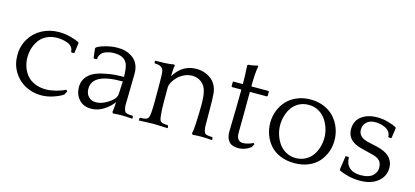

<svg xmlns="http://www.w3.org/2000/svg" viewBox="-55 -1012 3067 1420"><g transform="rotate(15 1478.0 -302.5)"><path d="M445.8 -353H424.8L420.9 -356Q420.9 -377.9 408 -393.6Q395 -409.2 374.5 -416.5Q354 -423.8 335 -427Q315.9 -430.2 296.9 -430.2Q252.9 -430.2 218 -413.8Q183.1 -397.5 162.1 -369.4Q141.1 -341.3 130.1 -306.9Q119.1 -272.5 119.1 -233.9Q119.1 -195.3 131.1 -160.9Q143.1 -126.5 166 -99.1Q189 -71.8 226.6 -55.9Q264.2 -40 312 -40Q345.2 -40 387 -50.5Q428.7 -61 459 -77.1L469.2 -66.9L454.1 -39.1Q428.7 -20.5 381.6 -4.6Q334.5 11.2 288.1 11.2Q222.7 11.2 166.7 -18.6Q110.8 -48.3 76.9 -104.2Q43 -160.2 43 -230Q43 -301.3 77.4 -357.7Q111.8 -414.1 170.2 -444.6Q228.5 -475.1 298.8 -475.1Q342.3 -475.1 385.7 -463.9Q429.2 -452.6 454.1 -439L457 -430.2Z M836.9 2.9 831.1 -6.8Q834.5 -21 838.9 -84Q809.6 -43.9 765.4 -16.4Q721.2 11.2 670.9 11.2Q611.3 11.2 577.6 -27.1Q543.9 -65.4 543.9 -121.1Q543.9 -190.9 606 -231Q637.2 -251 691.4 -262.7Q745.6 -274.4 777.6 -276.6Q809.6 -278.8 833 -278.8H846.7Q845.2 -344.2 835 -373Q813.5 -430.2 731.9 -430.2Q713.9 -430.2 697 -427Q680.2 -423.8 662.4 -416.5Q644.5 -409.2 633.1 -393.6Q621.6 -377.9 619.6 -356L615.7 -353H593.8L585 -426.8L587.9 -433.1Q600.1 -446.3 649.4 -460.7Q698.7 -475.1 747.1 -475.1Q822.3 -475.1 869.1 -435.8Q916 -396.5 916 -323.2Q916 -262.7 913.8 -188.7Q911.6 -114.7 911.6 -78.1Q915.5 -37.6 926.8 -28.8Q939 -18.1 981.9 -18.1L985.8 -14.2L986.8 0L985.8 3.9Q938 0 905.8 0Q868.2 0 836.9 2.9ZM831.1 -115.2Q840.8 -132.3 841.8 -144L846.7 -244.1H837.9Q614.7 -244.1 614.7 -127Q614.7 -89.4 636.5 -66.7Q658.2 -43.9 693.8 -43.9Q731.9 -43.9 772.7 -67.4Q813.5 -90.8 831.1 -115.2Z M1257.3 0 1255.4 3.9Q1179.2 0 1153.3 0H1139.6Q1112.8 0 1036.6 3.9L1035.6 0L1036.6 -14.2L1040.5 -18.1Q1083 -18.1 1095.2 -28.8Q1102.1 -35.2 1105 -45.7Q1107.9 -56.2 1110.4 -78.1Q1113.3 -111.3 1113.3 -163.1V-286.1Q1113.3 -359.4 1110.4 -386.2Q1107.4 -407.2 1097.7 -417Q1083.5 -434.1 1041.5 -434.1L1037.6 -438V-452.1L1041.5 -455.1H1059.6Q1122.6 -455.1 1147.5 -459L1182.6 -463.9L1188.5 -455.1Q1185.1 -443.8 1183.6 -429.9Q1182.1 -416 1181.9 -396.2Q1181.6 -376.5 1181.6 -374Q1242.2 -475.1 1350.6 -475.1Q1413.1 -475.1 1460.9 -439.7Q1508.8 -404.3 1517.6 -335.9Q1521.5 -300.8 1521.5 -223.1Q1521.5 -199.2 1522 -150.6Q1522.5 -102.1 1522.5 -78.1Q1526.4 -37.6 1536.6 -28.8Q1550.3 -18.1 1592.3 -18.1L1595.2 -14.2L1597.7 0L1595.2 3.9Q1549.3 0 1516.6 0Q1479 0 1447.3 2.9L1440.4 -6.8Q1446.8 -29.8 1449.2 -78.1Q1453.6 -161.1 1453.6 -228Q1453.6 -287.1 1445.3 -325.2Q1435.5 -370.1 1405 -394Q1374.5 -418 1332.5 -418Q1300.8 -418 1271.2 -403.8Q1241.7 -389.6 1222.2 -369.4Q1202.6 -349.1 1190.9 -327.1Q1179.2 -305.2 1179.2 -288.1V-174.8Q1179.2 -120.1 1183.6 -78.1Q1186 -55.2 1188.7 -45.2Q1191.4 -35.2 1198.2 -28.8Q1211.9 -18.1 1250.5 -18.1L1255.4 -13.2Z M1909.7 -418 1904.3 -413.1H1774.4Q1774.4 -336.9 1773.9 -262.5Q1773.4 -188 1772.9 -144.5Q1772.5 -101.1 1772.5 -99.1Q1772.5 -34.2 1822.3 -34.2Q1839.4 -34.2 1861.6 -40.5Q1883.8 -46.9 1898.4 -55.2L1907.2 -47.9L1894.5 -23.9Q1851.6 11.2 1796.4 11.2Q1748.5 11.2 1726.1 -15.6Q1703.6 -42.5 1703.6 -88.9Q1703.6 -96.2 1704.8 -141.6Q1706.1 -187 1707.5 -262.5Q1709 -337.9 1709.5 -413.1H1637.2L1633.3 -418V-451.2L1637.2 -455.1H1709.5Q1709.5 -521.5 1704.6 -598.1L1711.4 -604L1725.6 -605Q1762.7 -608.9 1776.4 -616.2L1785.6 -611.8Q1774.4 -552.2 1774.4 -455.1H1904.3L1909.7 -451.2Z M2225.1 -475.1Q2282.7 -475.1 2330.1 -454.6Q2377.4 -434.1 2408.2 -399.4Q2439 -364.7 2455.6 -320.3Q2472.2 -275.9 2472.2 -227.1Q2472.2 -180.2 2456.5 -138.2Q2440.9 -96.2 2411.4 -62.5Q2381.8 -28.8 2334.2 -8.8Q2286.6 11.2 2227.1 11.2Q2166 11.2 2117.4 -9.5Q2068.8 -30.3 2039.3 -64.9Q2009.8 -99.6 1994.4 -142.3Q1979 -185.1 1979 -231.9Q1979 -281.2 1996.1 -325.2Q2013.2 -369.1 2044.2 -402.6Q2075.2 -436 2122.1 -455.6Q2168.9 -475.1 2225.1 -475.1ZM2226.1 -27.8Q2267.1 -27.8 2299.8 -44.7Q2332.5 -61.5 2353 -89.8Q2373.5 -118.2 2384.3 -153.6Q2395 -189 2395 -227.1Q2395 -264.2 2383.3 -300.3Q2371.6 -336.4 2350.3 -366.5Q2329.1 -396.5 2295.7 -414.8Q2262.2 -433.1 2222.2 -433.1Q2180.2 -433.1 2147.2 -415.8Q2114.3 -398.4 2094.5 -369.6Q2074.7 -340.8 2064.5 -306.2Q2054.2 -271.5 2054.2 -233.9Q2054.2 -196.8 2065.9 -160.4Q2077.6 -124 2098.9 -94.2Q2120.1 -64.5 2153.6 -46.1Q2187 -27.8 2226.1 -27.8Z M2715.8 -280.8 2786.6 -265.1Q2818.8 -257.8 2843 -246.1Q2867.2 -234.4 2880.9 -221.4Q2894.5 -208.5 2902.8 -192.6Q2911.1 -176.8 2913.8 -163.6Q2916.5 -150.4 2916.5 -136.2Q2916.5 -71.3 2865.2 -30Q2814 11.2 2727.5 11.2Q2682.6 11.2 2639.6 0.5Q2596.7 -10.3 2568.4 -24.9L2566.4 -34.2L2581.5 -137.2H2604.5L2607.4 -132.8Q2607.4 -85 2637.9 -57.4Q2668.5 -29.8 2724.6 -29.8Q2756.8 -29.8 2781.2 -37.8Q2805.7 -45.9 2818.6 -59.3Q2831.5 -72.8 2837.6 -86.9Q2843.8 -101.1 2843.8 -116.2Q2843.8 -128.9 2842.3 -137.5Q2840.8 -146 2834.7 -159.2Q2828.6 -172.4 2813.2 -182.6Q2797.9 -192.9 2773.4 -199.2L2677.7 -223.1Q2568.4 -251 2568.4 -340.8Q2568.4 -405.3 2615 -440.2Q2661.6 -475.1 2734.4 -475.1Q2776.9 -475.1 2817.1 -464.1Q2857.4 -453.1 2882.8 -439L2885.7 -430.2L2874.5 -353H2853.5L2849.6 -356Q2849.6 -377.9 2837.4 -394.5Q2825.2 -411.1 2806.2 -419.9Q2787.1 -428.7 2768.6 -432.9Q2750 -437 2733.4 -437Q2686.5 -437 2663.1 -413.6Q2639.6 -390.1 2639.6 -356Q2639.6 -298.8 2715.8 -280.8Z"/></g></svg>

Font: Quattrocento Roman
Style: Regular
Weight: 400
Designer: Pablo Impallari
Foundry: Pablo Impallari. www.impallari.com Igino Marini. www.ikern.com
Version: Version 1.000